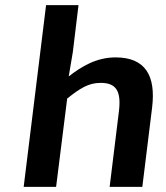

<svg xmlns="http://www.w3.org/2000/svg" viewBox="-20 -726 645 746"><path d="M72 0H198L241 -343C291 -383 324 -404 371 -404C430 -404 452 -374 442 -293L406 0H533L571 -308C586 -432 545 -503 429 -503C355 -503 297 -468 247 -429L263 -524L285 -706H159Z"/></svg>

Font: Falling Sky
Style: ExtObl
Weight: 400
Designer: Paul D. Hunt
Foundry: Adobe Systems Incorporated
Version: Version 1.02